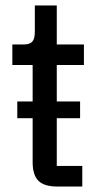

<svg xmlns="http://www.w3.org/2000/svg" viewBox="-20 -680 363 700"><path d="M280 0H188Q141 0 120 -21Q99 -42 99 -89V-249H43V-310H99V-443H25V-518H67Q89 -518 98 -528.5Q107 -539 107 -565V-660H187V-518H286V-443H187V-310H272V-249H187V-75H280Z"/></svg>

Font: IBM Plex Sans Cond Text
Style: Regular
Weight: 450
Width: 3
Designer: Mike Abbink, Paul van der Laan, Pieter van Rosmalen
Foundry: Bold Monday
Version: Version 1.3